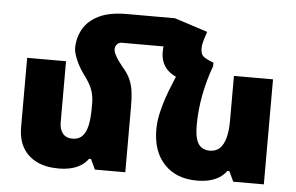

<svg xmlns="http://www.w3.org/2000/svg" viewBox="-53 -838 1425 925"><g transform="rotate(5 660.0 -375.0)"><path d="M583 -317V0H436L413 -49H403Q389 -29 368 -16Q347 -3 320 3.5Q293 10 261 10Q198 10 154 -12Q110 -34 87 -74.5Q64 -115 64 -173V-508H252V-213Q252 -179 268 -159Q284 -139 315 -139Q345 -139 362.5 -157Q380 -175 387.5 -209.5Q395 -244 395 -292V-319Q395 -351 384.5 -381.5Q374 -412 341 -455Q325 -477 313.5 -500Q302 -523 296 -542.5Q290 -562 290 -573Q290 -624 313.5 -666.5Q337 -709 388.5 -734.5Q440 -760 523 -760H757V-620H511Q498 -620 489 -610Q480 -600 480 -587Q480 -574 488.5 -558Q497 -542 507.5 -528Q518 -514 525 -505Q551 -476 563 -448.5Q575 -421 579 -390Q583 -359 583 -317ZM787 -482 822 -563H960V-546Q947 -511 937 -474.5Q927 -438 920 -401.5Q913 -365 909.5 -328Q906 -291 906 -255Q906 -212 914.5 -186.5Q923 -161 939.5 -150Q956 -139 979 -139Q1009 -139 1027.5 -157Q1046 -175 1055 -209Q1064 -243 1064 -292V-508H1253V0H1105L1082 -49H1072Q1058 -29 1037 -16Q1016 -3 989 3.5Q962 10 930 10Q830 10 772 -51Q714 -112 714 -218Q714 -257 723 -297Q732 -337 744.5 -373.5Q757 -410 769 -438Q781 -466 787 -482ZM960 -563 794 -476 785 -480Q748 -497 730 -525.5Q712 -554 712 -591Q712 -621 718 -644.5Q724 -668 731 -688L757 -760L917 -708L906 -675Q903 -665 900 -652.5Q897 -640 897 -627Q897 -604 906 -592.5Q915 -581 950 -567Z"/></g></svg>

Font: Noto Sans Armenian Black
Style: Regular
Weight: 900
Version: Version 2.007